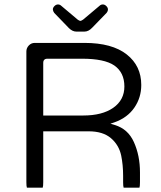

<svg xmlns="http://www.w3.org/2000/svg" viewBox="-20 -872 735 878"><path d="M360.4 -343.8H177.7V-585Q177.7 -597.2 186.5 -601.6Q190.9 -603.5 196.3 -603.5H355.5Q457 -603.5 502.4 -572.8Q548.8 -540.5 548.8 -476.6Q548.8 -414.6 497.6 -378.9Q447.3 -343.8 360.4 -343.8ZM617.7 -13.7Q620.1 -20 620.1 -39.1V-84Q620.1 -160.6 592.3 -222.2Q565.4 -282.2 504.9 -300.3L484.9 -306.2L504.4 -313Q563 -334 594.5 -379.9Q626 -425.8 626 -483.4Q626 -570.8 559.6 -623Q492.7 -675.8 366.2 -675.8H138.7Q123 -675.8 111.8 -664.1Q100.6 -652.3 100.6 -636.7V-39.1Q100.6 -20 103 -13.7H175.3Q177.7 -20 177.7 -39.1V-271.5H385.7Q450.7 -271.5 487.3 -240.2Q523.9 -209 534.2 -160.6Q543 -117.7 543 -68.4V-39.1Q543 -20 545.4 -13.7ZM348.1 -776.4Q343.8 -776.4 335.9 -781.7L259.3 -846.2Q253.4 -851.6 245.1 -851.6Q236.3 -851.6 229 -844.2Q221.7 -836.9 221.7 -829.1Q222.2 -820.8 228 -813Q294.9 -743.7 295.4 -743.2Q311.5 -727.5 329.1 -727.5H366.2Q384.8 -727.5 401.4 -745.1L467.3 -813Q473.6 -820.8 473.6 -829.1Q473.6 -836.9 466.3 -844.2Q459 -851.6 450.4 -851.6Q441.9 -851.6 436 -846.2L359.9 -782.2Q350.6 -776.4 348.1 -776.4Z"/></svg>

Font: YuPearl-Light
Style: Light
Weight: 300
Designer: Max Yao
Foundry: Max-Everyday
Version: Version 1.011; ttfautohint (v1.8.3)